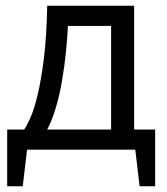

<svg xmlns="http://www.w3.org/2000/svg" viewBox="-20 -520 581 667"><path d="M519 127H465L450 0H74L59 127H5V-70H64Q72 -81 85 -109.5Q98 -138 110.5 -189.5Q123 -241 132.5 -317.5Q142 -394 144 -500H446V-70H519ZM366 -70V-430H216Q214 -388 209 -338.5Q204 -289 195.5 -239.5Q187 -190 174 -146Q161 -102 144 -70Z"/></svg>

Font: PTSans
Style: Regular
Weight: 400
Designer: A.Korolkova, O.Umpeleva, V.Yefimov
Foundry: ParaType Ltd
Version: Version 2.003W OFL